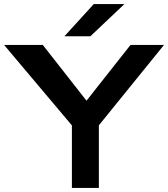

<svg xmlns="http://www.w3.org/2000/svg" viewBox="-20 -920 823 940"><path d="M332 0V-306L0 -700H189.5L403.5 -427L619 -700H783L464 -306.5V0ZM295.5 -742.5 439 -900H589L422.5 -742.5Z"/></svg>

Font: Science Gothic
Style: Regular
Weight: 400
Designer: Thomas Phinney, Vassil Kateliev, Brandon Buerkle
Foundry: Font Detective LLC
Version: Version 1.018